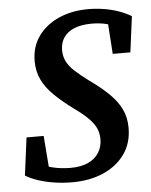

<svg xmlns="http://www.w3.org/2000/svg" viewBox="-51 -723 615 781"><g transform="rotate(-5 256.5 -332.0)"><path d="M23 -28 43 -182H113L125 -27L71 -75Q100 -61 135.5 -52Q171 -43 211 -43Q254 -43 283 -56.5Q312 -70 327 -94Q342 -118 342 -149Q342 -172 333.5 -192Q325 -212 303.5 -234Q282 -256 244 -283Q198 -317 166.5 -348Q135 -379 119 -413Q103 -447 103 -488Q103 -547 134 -590Q165 -633 218 -656.5Q271 -680 338 -680Q370 -680 401.5 -675Q433 -670 461.5 -660Q490 -650 513 -636L494 -490H422L412 -637L465 -589Q438 -605 410 -612.5Q382 -620 348 -620Q306 -620 277 -608.5Q248 -597 233 -575Q218 -553 218 -523Q218 -498 228 -477.5Q238 -457 260 -436.5Q282 -416 316 -391Q364 -357 396 -325.5Q428 -294 444 -260.5Q460 -227 460 -185Q460 -122 427.5 -77Q395 -32 339.5 -8Q284 16 213 16Q176 16 140 10.5Q104 5 74 -5Q44 -15 23 -28Z"/></g></svg>

Font: Source Serif 4 SemiBold
Style: Italic
Weight: 600
Italic angle: -12°
Designer: Frank Grießhammer
Foundry: Adobe Systems Incorporated
Version: Version 4.004;hotconv 1.0.116;makeotfexe 2.5.65601